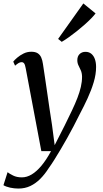

<svg xmlns="http://www.w3.org/2000/svg" viewBox="-67 -847 596 1115"><path d="M82 -452Q78.5 -471.5 73 -478.8Q67.5 -486 58.5 -486Q49.5 -486 40.8 -480.8Q32 -475.5 20.5 -465.5L10 -489Q17 -498.5 32.8 -512Q48.5 -525.5 69.5 -536Q90.5 -546.5 114.5 -546.5Q138 -546.5 151.8 -537.8Q165.5 -529 172.5 -513Q179.5 -497 182.5 -475Q189 -432.5 195.5 -388.2Q202 -344 208.5 -299.2Q215 -254.5 221.5 -209.8Q228 -165 235 -121.5L250.5 -4L308.5 -118Q332 -166 350.8 -205.2Q369.5 -244.5 382.5 -278.2Q395.5 -312 402.5 -342.2Q409.5 -372.5 409.5 -401.5Q409 -423.5 402.2 -438.5Q395.5 -453.5 388.8 -467Q382 -480.5 382 -497.5Q382 -520 395.2 -533Q408.5 -546 429.5 -546Q449.5 -546 463.2 -534.8Q477 -523.5 484 -503.8Q491 -484 491 -458Q491 -415.5 477.2 -369.5Q463.5 -323.5 442 -276.8Q420.5 -230 396 -184Q379 -149.5 360.5 -114.2Q342 -79 323 -45Q304 -11 285.2 20.5Q266.5 52 249 80Q231.5 108 215.5 130Q193 165.5 166.5 192Q140 218.5 109 233.2Q78 248 40 248Q16 248 -8 242.8Q-32 237.5 -47 228.5L-23 153Q-12.5 161.5 8.8 172.2Q30 183 60 183Q89 183 117.2 166Q145.5 149 173.8 115.2Q202 81.5 229.5 30.5H173ZM270.5 -621 417 -827 488 -769Q479 -757 462.5 -740Q446 -723 424.5 -704Q403 -685 379.5 -666.2Q356 -647.5 333.2 -631.2Q310.5 -615 291.5 -604Z"/></svg>

Font: Merriweather 72pt
Style: Italic
Weight: 400
Italic angle: -7.8°
Version: Version 2.101